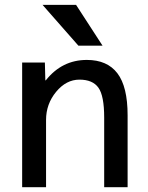

<svg xmlns="http://www.w3.org/2000/svg" viewBox="-20 -780 618 800"><path d="M72.3 0V-519.5H167L168.9 -445.3H170.9Q238.3 -530.3 341.8 -530.3Q426.8 -530.3 469.2 -474.6Q511.7 -418.9 511.7 -299.8V0H414.1V-290Q414.1 -380.9 390.1 -414.6Q366.2 -448.2 311 -448.2Q255.9 -448.2 213.9 -397.5Q171.9 -346.7 171.9 -280.3V0ZM157.2 -759.8H296.9L407.2 -589.8H306.6Z"/></svg>

Font: GenEi M Gothic v2 Medium
Style: Regular
Weight: 500
Version: Version 2.0